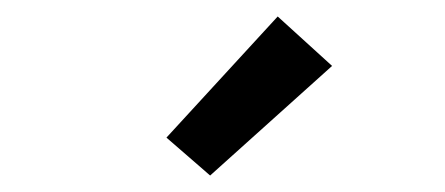

<svg xmlns="http://www.w3.org/2000/svg" viewBox="-20 -800 540 233"><path d="M235 -587 182 -633 317 -780 383 -720Z"/></svg>

Font: Iosevka Slab Semibold
Style: Regular
Weight: 600
Monospace: yes
Designer: Belleve Invis
Foundry: Belleve Invis
Version: Version 11.1.1; ttfautohint (v1.8.3)